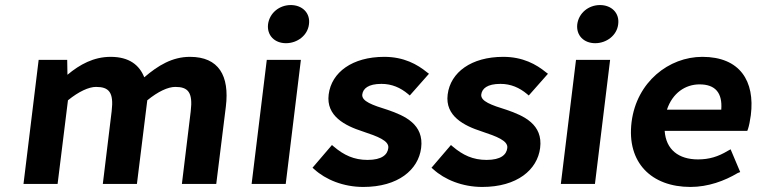

<svg xmlns="http://www.w3.org/2000/svg" viewBox="-20 -728 2996 760"><path d="M249 -331C292 -366 332 -384 360 -384C411 -384 431 -363 422 -288L387 0H522L563 -331C606 -366 645 -384 674 -384C724 -384 744 -363 735 -288L700 0H836L874 -306C889 -428 846 -503 732 -503C662 -503 606 -469 551 -422C532 -470 492 -503 418 -503C351 -503 296 -473 247 -432L246 -491H133L73 0H208Z M1131 -708C1086 -708 1047 -677 1041 -632C1036 -588 1067 -557 1112 -557C1157 -557 1198 -588 1203 -632C1209 -677 1176 -708 1131 -708ZM1171 -491H1036L976 0H1111Z M1418 12C1556 12 1636 -56 1647 -142C1659 -236 1582 -270 1515 -293C1454 -312 1411 -327 1414 -354C1417 -377 1437 -396 1490 -396C1531 -396 1565 -381 1595 -356L1602 -350L1678 -436L1670 -442C1632 -473 1579 -503 1501 -503C1375 -503 1292 -442 1281 -354C1270 -268 1347 -230 1415 -208C1475 -188 1521 -171 1517 -142C1514 -116 1492 -95 1435 -95C1381 -95 1341 -114 1301 -148L1294 -154L1217 -64L1224 -58C1269 -17 1339 12 1418 12Z M1889 12C2027 12 2107 -56 2118 -142C2130 -236 2053 -270 1986 -293C1925 -312 1882 -327 1885 -354C1888 -377 1908 -396 1961 -396C2002 -396 2036 -381 2066 -356L2073 -350L2149 -436L2141 -442C2103 -473 2050 -503 1972 -503C1846 -503 1763 -442 1752 -354C1741 -268 1818 -230 1886 -208C1946 -188 1992 -171 1988 -142C1985 -116 1963 -95 1906 -95C1852 -95 1812 -114 1772 -148L1765 -154L1688 -64L1695 -58C1740 -17 1810 12 1889 12Z M2355 -708C2310 -708 2271 -677 2265 -632C2260 -588 2291 -557 2336 -557C2381 -557 2422 -588 2427 -632C2433 -677 2400 -708 2355 -708ZM2395 -491H2260L2200 0H2335Z M2900 -43 2910 -47 2872 -137 2861 -131C2823 -108 2787 -97 2743 -97C2666 -97 2616 -136 2611 -210H2938L2941 -218C2945 -230 2949 -250 2952 -272C2969 -407 2909 -503 2760 -503C2628 -503 2500 -404 2480 -245C2460 -84 2559 12 2713 12C2783 12 2848 -12 2900 -43ZM2835 -294H2620C2642 -360 2693 -394 2749 -394C2812 -394 2840 -360 2835 -294Z"/></svg>

Font: Falling Sky
Style: SeBdObl
Weight: 600
Designer: Paul D. Hunt
Foundry: Adobe Systems Incorporated
Version: Version 1.02